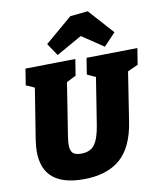

<svg xmlns="http://www.w3.org/2000/svg" viewBox="-104 -1064 980 1161"><g transform="rotate(-10 386.0 -483.0)"><path d="M772 -710 756 -610 692 -581 645 -279Q621 -124 539 -54.5Q457 15 315 15Q190 15 127 -38Q64 -91 64 -200Q64 -227 71 -276L120 -582L68 -605L84 -705L391 -710L375 -610L317 -581L267 -264Q261 -230 261 -205Q261 -170 276 -155Q291 -140 327 -140Q383 -140 409.5 -175.5Q436 -211 449 -291L495 -581L443 -605L459 -705ZM515 -981 652 -828 580 -752 447 -841 290 -752 239 -828 406 -970Z"/></g></svg>

Font: Bitter Pro Black
Style: Italic
Weight: 900
Italic angle: -9°
Designer: Sol Matas, and Bitter project Authors
Foundry: Sol Matas
Version: Version 1.010